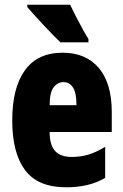

<svg xmlns="http://www.w3.org/2000/svg" viewBox="-20 -786 522 816"><path d="M246 -562Q345 -562 400 -497Q455 -432 455 -310V-225H191Q191 -170 214 -144.5Q237 -119 285 -119Q323 -119 356 -129Q389 -139 427 -162V-30Q391 -9 350 0.5Q309 10 261 10Q141 10 86.5 -63Q32 -136 32 -274Q32 -413 86 -487.5Q140 -562 246 -562ZM250 -437Q225 -437 208 -415Q191 -393 191 -339H305Q305 -392 290 -414.5Q275 -437 250 -437ZM278 -766Q287 -747 302 -717.5Q317 -688 332 -661Q347 -634 356 -620V-606H237Q225 -617 205.5 -637Q186 -657 164.5 -680Q143 -703 124.5 -723.5Q106 -744 96 -756V-766Z"/></svg>

Font: Noto Sans Gurmukhi UI ExtraCondensed Black
Style: Regular
Weight: 900
Width: 2
Designer: Jelle Bosma - Monotype Design Team
Foundry: Monotype Imaging Inc.
Version: Version 2.004; ttfautohint (v1.8.4.7-5d5b)